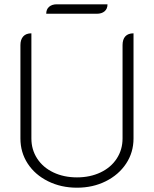

<svg xmlns="http://www.w3.org/2000/svg" viewBox="-20 -864 716 893"><path d="M75 -220V-654Q75 -680 88 -694.5Q101 -709 126 -709V-220Q126 -168 153 -126.5Q180 -85 228.5 -62Q277 -39 338 -39Q399 -39 447.5 -62Q496 -85 523 -126.5Q550 -168 550 -220V-654Q550 -681 563 -695Q576 -709 601 -709V-220Q601 -155 566.5 -103Q532 -51 472 -21Q412 9 338 9Q264 9 203.5 -21Q143 -51 109 -103Q75 -155 75 -220ZM244 -844H480Q480 -823 466.5 -811.5Q453 -800 430 -800H195Q195 -821 208.5 -832.5Q222 -844 244 -844Z"/></svg>

Font: K2D Thin
Style: Regular
Weight: 100
Designer: Katatrad Aksorn Co.,Ltd.
Foundry: Cadson Demak Co.,Ltd.
Version: Version 1.000; ttfautohint (v1.6)